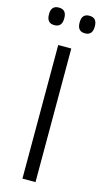

<svg xmlns="http://www.w3.org/2000/svg" viewBox="-125 -847 476 887"><g transform="rotate(15 113.0 -403.5)"><path d="M144.5 0H82V-639H144.5ZM40.5 -723Q22 -723 13 -733.5Q4 -744 4 -764V-767Q4 -786.5 13 -796.8Q22 -807 40.5 -807Q59 -807 68 -796.8Q77 -786.5 77 -767V-764Q77 -744 68 -733.5Q59 -723 40.5 -723ZM186.5 -723Q168.5 -723 159.5 -733.5Q150.5 -744 150.5 -764V-767Q150.5 -786.5 159.5 -796.8Q168.5 -807 186.5 -807Q205 -807 214 -796.8Q223 -786.5 223 -767V-764Q223 -744 214 -733.5Q205 -723 186.5 -723Z"/></g></svg>

Font: Anek Odia Medium Light
Style: Regular
Weight: 300
Version: Version 1.003